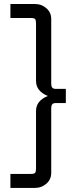

<svg xmlns="http://www.w3.org/2000/svg" viewBox="-20 -752 367 937"><path d="M151.9 165H30.8V96.7H131.3Q147 96.7 151.4 91.3Q155.8 85.9 155.8 69.8V-210.4Q155.8 -260.3 213.4 -283.7Q155.8 -307.1 155.8 -356.9V-637.2Q155.8 -653.3 151.4 -658.7Q147 -664.1 131.3 -664.1H30.8V-732.4H151.9Q183.1 -732.4 206.5 -711.7Q230 -690.9 230 -659.2V-342.3Q230 -318.4 250.5 -318.4H301.3V-249H250.5Q230 -249 230 -225.1V91.8Q230 123.5 206.5 144.3Q183.1 165 151.9 165Z"/></svg>

Font: Schibsted Grotesk
Style: Regular
Weight: 400
Designer: Bakken & Baeck AS, Henrik Kongsvoll
Foundry: Schibsted ASA
Version: Version 1.100; ttfautohint (v1.8.4.7-5d5b);gftools[0.9.25]